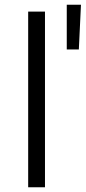

<svg xmlns="http://www.w3.org/2000/svg" viewBox="-20 -791 362 811"><path d="M99 -742H170V0H99ZM262 -771H322L313 -582H262Z"/></svg>

Font: Idrija
Style: Regular
Weight: 400
Designer: Julieta Ulanovsky
Foundry: Julieta Ulanovsky
Version: Version 7.200